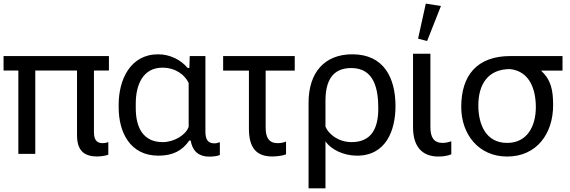

<svg xmlns="http://www.w3.org/2000/svg" viewBox="-24 -848 3139 1058"><path d="M-4.4 -459.5H77.1V0H170.4V-459.5H400.4V-104C400.4 -23.4 434.1 14.2 511.7 14.2C527.8 14.2 559.1 10.7 572.8 4.4V-65.4C563 -61 552.2 -59.1 542 -59.1C505.4 -59.1 493.7 -82 493.7 -120.6V-459.5H576.2V-539.1H-4.4Z M848.6 9.8C927.2 9.8 979.5 -16.6 1019 -73.7H1026.9C1037.1 -10.3 1076.2 15.1 1128.9 15.1C1145 15.1 1173.3 13.2 1187.5 5.9V-64.5C1177.2 -60.5 1167.5 -58.1 1157.7 -58.1C1119.6 -58.1 1107.9 -81.5 1107.9 -124.5V-539.1H1021.5L1019.5 -473.6H1009.8C973.6 -517.6 913.1 -548.8 847.7 -548.8C692.9 -548.8 629.9 -407.2 629.9 -271.5V-256.3C629.9 -119.6 692.4 9.8 848.6 9.8ZM872.6 -64.9C764.6 -64.9 724.1 -145.5 724.1 -252V-277.3C724.1 -382.8 765.1 -475.1 870.6 -475.1C942.9 -475.1 994.6 -436 1015.6 -390.6V-149.4C1000.5 -104.5 936 -64.9 872.6 -64.9Z M1205.6 -459H1347.7V-138.2C1347.7 -33.7 1388.7 14.2 1476.1 14.2C1500.5 14.2 1536.6 9.8 1552.2 2.4V-67.9C1538.6 -62.5 1522.5 -59.1 1506.8 -59.1C1458 -59.1 1439.9 -89.4 1439.9 -144.5V-459H1600.1V-539.1H1205.6Z M1676.3 189.9H1769.5V-68.8C1799.3 -25.4 1867.2 9.8 1943.4 9.8C2103 9.8 2155.3 -129.4 2155.3 -263.2C2155.3 -418.9 2091.3 -548.8 1917.5 -548.8C1763.2 -548.8 1676.3 -447.3 1676.3 -282.2ZM1913.1 -64.9C1842.8 -64.9 1788.1 -106.4 1769.5 -149.9V-293C1769.5 -398.9 1805.7 -473.1 1911.6 -473.1C2041 -473.1 2060.5 -352.5 2060.5 -250C2060.5 -137.7 2020.5 -64.9 1913.1 -64.9Z M2391.6 14.6C2417 14.6 2443.8 10.7 2462.9 2.4V-69.3C2447.3 -64.5 2432.6 -60.5 2415.5 -60.5C2365.7 -60.5 2347.7 -91.8 2347.7 -147.9V-551.8H2252V-146.5C2252 -39.6 2302.7 14.6 2391.6 14.6ZM2329.6 -622.1 2405.8 -814.9 2322.3 -828.1 2279.8 -634.8Z M2770.5 14.6C2935.1 14.6 3023.9 -113.8 3023.9 -267.6C3023.9 -351.1 3013.2 -406.7 2957.5 -459H3075.7V-539.1H2788.6C2605 -539.1 2517.6 -433.1 2517.6 -258.8C2517.6 -107.4 2613.8 14.6 2770.5 14.6ZM2770.5 -60.5C2651.9 -60.5 2611.8 -164.6 2611.8 -267.1C2611.8 -385.7 2667 -467.3 2786.1 -467.3C2897 -455.6 2928.7 -351.6 2928.7 -257.3C2928.7 -157.2 2884.3 -60.5 2770.5 -60.5Z"/></svg>

Font: Winston
Style: Regular
Weight: 400
Designer: Vernon Adams, Kim Jin-seong, David Berlow, Cristiano Sobral
Foundry: The Winston Project Authors
Version: Version 3.004